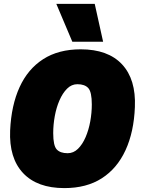

<svg xmlns="http://www.w3.org/2000/svg" viewBox="-20 -959 722 985"><path d="M310 6Q171 6 98.5 -71Q26 -148 32 -290Q38 -419 80.5 -512Q123 -605 201.5 -655.5Q280 -706 394 -706Q534 -706 606 -629Q678 -552 672 -410Q667 -282 624 -188.5Q581 -95 502.5 -44.5Q424 6 310 6ZM327 -173Q357 -173 380 -195.5Q403 -218 419 -255Q435 -292 443 -336Q451 -380 451 -423Q451 -487 433 -507Q415 -527 377 -527Q347 -527 324 -504Q301 -481 285 -444Q269 -407 261 -363Q253 -319 253 -276Q253 -212 271 -192.5Q289 -173 327 -173ZM351 -745 269 -939H466L509 -745Z"/></svg>

Font: Georama Black
Style: Italic
Weight: 900
Italic angle: -9°
Designer: Jean-Baptiste Levee
Foundry: Production Type
Version: Version 1.000